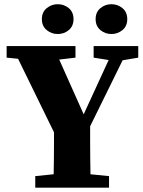

<svg xmlns="http://www.w3.org/2000/svg" viewBox="-20 -871 665 891"><path d="M143.6 0V-53.7L291.4 -68.7H335.1L486 -53.7V0ZM227.6 0Q228.6 -33.7 229.1 -65Q229.6 -96.3 230.1 -131.2Q230.6 -166.1 230.6 -209.1Q230.6 -252 230.6 -309.5H398.3Q398.3 -252.8 398.3 -209.9Q398.3 -167.1 398.8 -132.6Q399.3 -98 399.8 -66.2Q400.3 -34.4 401.3 0ZM251.2 -214.8 35 -657.3H226.8L384.2 -304.9H351.6L359.6 -321.6L514 -657.3H581.5L363.7 -214.8ZM10.8 -603.5V-657.3H330.3V-603.5L203.1 -588.5H159.5ZM414.5 -603.5V-657.3H621.6V-603.5L532.5 -588.5H509ZM247.7 -713.1Q219.2 -713.1 196.7 -731.5Q174.3 -749.8 174.3 -782.3Q174.3 -814.8 196.7 -833.1Q219.2 -851.5 247.7 -851.5Q277.5 -851.5 299.3 -833.1Q321.2 -814.8 321.2 -782.3Q321.2 -749.8 299.3 -731.5Q277.5 -713.1 247.7 -713.1ZM497.1 -713.1Q468.1 -713.1 445.9 -731.5Q423.8 -749.8 423.8 -782.3Q423.8 -814.8 445.9 -833.1Q468.1 -851.5 497.1 -851.5Q526.2 -851.5 548.4 -833.1Q570.6 -814.8 570.6 -782.3Q570.6 -749.8 548.4 -731.5Q526.2 -713.1 497.1 -713.1Z"/></svg>

Font: Source Serif 4 Variable
Style: Regular
Weight: 400
Designer: Frank Grießhammer
Foundry: Adobe
Version: Version 4.005;hotconv 1.1.0;makeotfexe 2.6.0